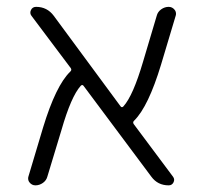

<svg xmlns="http://www.w3.org/2000/svg" viewBox="-20 -565 589 563"><path d="M487.3 -46.9Q493.2 -39.1 488.8 -30.3Q484.4 -21.5 474.6 -21.5Q442.4 -21.5 423.8 -46.9L225.6 -312.5Q221.7 -318.4 216.8 -313.5Q188.5 -282.2 160.2 -183.6L119.1 -47.9Q116.2 -36.1 106 -28.8Q95.7 -21.5 84 -21.5Q73.2 -21.5 66.4 -30.3Q62.5 -35.2 62.5 -42Q62.5 -44.9 63.5 -47.9L106.4 -191.4Q143.6 -313.5 185.5 -354.5Q191.4 -359.4 187.5 -365.2L72.3 -518.6Q66.4 -526.4 70.8 -535.6Q75.2 -544.9 85.9 -544.9Q118.2 -544.9 137.7 -518.6L333 -253.9Q336.9 -248 341.8 -252.9Q370.1 -284.2 399.4 -383.8L439.5 -518.6Q442.4 -530.3 452.6 -537.6Q462.9 -544.9 474.6 -544.9Q485.4 -544.9 492.2 -536.1Q496.1 -531.2 496.1 -524.4Q496.1 -521.5 495.1 -518.6L452.1 -375Q415 -252.9 374 -211.9Q368.2 -207 372.1 -201.2Z"/></svg>

Font: Gen Jyuu Gothic Light
Style: Regular
Weight: 200
Designer: [Source Han Sans]
Ryoko NISHIZUKA  (kana & ideographs); Paul D. Hunt (Latin, Greek & Cyrillic); Wenlong ZHANG  (bopomofo
Version: Version 1.002.20150607